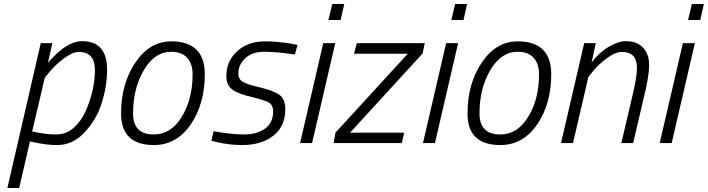

<svg xmlns="http://www.w3.org/2000/svg" viewBox="-20 -716 3543 961"><path d="M390 -510Q516 -510 516 -368Q516 -283 488.5 -198.5Q461 -114 402 -52Q343 10 267 10Q210 10 150 -4L130 -8L76 225H17L184 -500H242L220 -401Q229 -413 251.5 -435.5Q274 -458 293 -472Q345 -510 390 -510ZM374 -456Q343 -456 300.5 -424Q258 -392 231 -360L204 -327L141 -58Q208 -43 259.5 -43Q311 -43 348 -75.5Q385 -108 408 -158Q455 -264 455 -366Q455 -456 374 -456Z M837 -509Q1005 -509 1005 -344Q1005 -196 934.5 -93Q864 10 750 10Q586 10 586 -148Q586 -297 657.5 -403Q729 -509 837 -509ZM750 -43Q836 -43 890 -131.5Q944 -220 944 -345Q944 -396 917 -426.5Q890 -457 837 -457Q754 -457 700 -365Q646 -273 646 -148Q646 -43 750 -43Z M1456 -443Q1363 -457 1303 -457Q1243 -457 1208 -425Q1173 -393 1173 -348Q1173 -321 1192.5 -308Q1212 -295 1279.5 -279Q1347 -263 1377.5 -242Q1408 -221 1408 -170Q1408 -83 1347.5 -36.5Q1287 10 1193 10Q1124 10 1060 -6L1038 -11L1049 -59Q1141 -43 1203 -43Q1265 -43 1306 -72Q1347 -101 1347 -158Q1347 -190 1326 -202.5Q1305 -215 1239 -230.5Q1173 -246 1143 -267.5Q1113 -289 1113 -335Q1113 -411 1167.5 -460Q1222 -509 1307 -509Q1373 -509 1445 -496L1469 -491Z M1482 0 1598 -500H1658L1542 0ZM1624 -616 1643 -696H1703L1685 -616Z M1752 -447 1766 -500H2106L2095 -448L1732 -52H2003L1991 0H1650L1659 -52L2021 -447Z M2097 0 2213 -500H2273L2157 0ZM2239 -616 2258 -696H2318L2300 -616Z M2571 -509Q2739 -509 2739 -344Q2739 -196 2668.5 -93Q2598 10 2484 10Q2320 10 2320 -148Q2320 -297 2391.5 -403Q2463 -509 2571 -509ZM2484 -43Q2570 -43 2624 -131.5Q2678 -220 2678 -345Q2678 -396 2651 -426.5Q2624 -457 2571 -457Q2488 -457 2434 -365Q2380 -273 2380 -148Q2380 -43 2484 -43Z M3112 -510Q3169 -510 3199 -477Q3229 -444 3229 -392Q3229 -340 3209 -256L3149 0H3090L3149 -252Q3168 -333 3168 -377Q3168 -456 3093 -456Q3060 -456 3018 -425Q2976 -394 2950 -362L2925 -331L2848 0H2788L2904 -500H2962L2941 -403Q2991 -470 3060 -498Q3087 -510 3112 -510Z M3282 0 3398 -500H3458L3342 0ZM3424 -616 3443 -696H3503L3485 -616Z"/></svg>

Font: Titillium Web Light
Style: Italic
Weight: 300
Italic angle: -13°
Version: Version 1.002;PS 57.000;hotconv 1.0.70;makeotf.lib2.5.55311